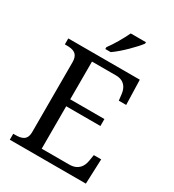

<svg xmlns="http://www.w3.org/2000/svg" viewBox="-218 -1052 1060 1172"><g transform="rotate(30 311.5 -465.5)"><path d="M266 -784V-771H304C357 -807 435 -886 460 -921V-931H353C332 -886 295 -822 266 -784ZM38 0H574L581 -175H529L522 -132C515 -88 490 -50 427 -50H234V-349H475V-398H234V-664H402C462 -664 485 -626 490 -582L495 -539H547L542 -714H38V-672H51C96 -672 133 -663 133 -600V-109C133 -50 95 -42 51 -42H38Z"/></g></svg>

Font: Noto Nastaliq Urdu
Style: Regular
Weight: 400
Designer: Monotype Design Team (Patrick Giasson: type design, Kamal Mansour: OpenType code, Glenda Bellarosa). Updated by Simon Co
Foundry: Monotype Imaging Inc., Simon Cozens
Version: Version 3.009